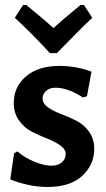

<svg xmlns="http://www.w3.org/2000/svg" viewBox="-20 -736 424 766"><path d="M315 -716 348 -665Q297 -617 207 -524H179Q107 -603 39 -665L72 -716H85Q161 -654 193 -624Q220 -649 301 -716ZM217 -473Q285 -473 345 -450L327 -352L311 -347Q251 -386 202 -386Q178 -386 164 -373.5Q150 -361 150 -343Q150 -323 171 -308Q192 -293 222.5 -281.5Q253 -270 283.5 -255Q314 -240 335 -211Q356 -182 356 -142Q356 -79 308 -34.5Q260 10 170 10Q98 10 21 -20L36 -124L49 -132Q80 -106 118 -90.5Q156 -75 185 -75Q212 -75 227 -88.5Q242 -102 242 -121Q242 -141 220.5 -156Q199 -171 168.5 -183Q138 -195 108 -210Q78 -225 56.5 -254.5Q35 -284 35 -325Q35 -390 84 -431.5Q133 -473 217 -473Z"/></svg>

Font: Alegreya Sans SC
Style: Bold
Weight: 700
Designer: Juan Pablo del Peral
Foundry: Huerta Tipografica
Version: Version 2.007